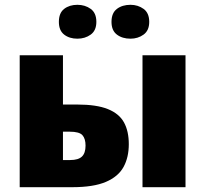

<svg xmlns="http://www.w3.org/2000/svg" viewBox="-20 -779 854 799"><path d="M62 0V-549H242V-344H301Q382 -344 429 -325Q476 -306 496 -269.5Q516 -233 516 -179Q516 -124 494 -84Q472 -44 420.5 -22Q369 0 280 0ZM573 0V-549H752V0ZM242 -113H272Q306 -113 321 -127.5Q336 -142 336 -173Q336 -202 323 -216.5Q310 -231 270 -231H242ZM225 -688Q225 -725 247 -742Q269 -759 302 -759Q334 -759 357.5 -742Q381 -725 381 -688Q381 -652 357.5 -635Q334 -618 302 -618Q269 -618 247 -635Q225 -652 225 -688ZM444 -688Q444 -725 466.5 -742Q489 -759 523 -759Q554 -759 577.5 -742Q601 -725 601 -688Q601 -652 577.5 -635Q554 -618 523 -618Q489 -618 466.5 -635Q444 -652 444 -688Z"/></svg>

Font: Noto Sans Disp ExtBd
Style: Regular
Weight: 800
Designer: Monotype Design Team
Foundry: Monotype Imaging Inc.
Version: Version 2.000;GOOG;noto-source:20170915:90ef993387c0; ttfaut